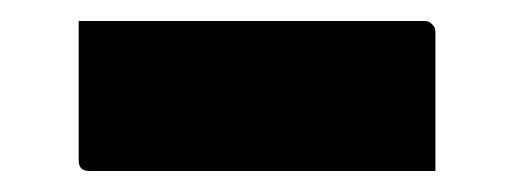

<svg xmlns="http://www.w3.org/2000/svg" viewBox="-20 -391 490 183"><path d="M55 -371H384Q388 -371 390 -369.5Q392 -368 393.5 -366Q395 -364 395 -360Q395 -326 395 -294.5Q395 -263 395 -228H66Q63 -228 61 -228.5Q59 -229 57.5 -230.5Q56 -232 55.5 -234Q55 -236 55 -239Q55 -274 55 -305.5Q55 -337 55 -371Z"/></svg>

Font: Recursive ExtraBold
Style: Regular
Weight: 800
Version: Version 1.085